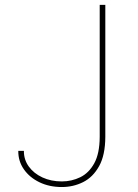

<svg xmlns="http://www.w3.org/2000/svg" viewBox="-20 -747 560 777"><path d="M383.5 -727.3H406.2V-193.2Q405.9 -119.3 381.2 -74.8Q356.5 -30.2 316.6 -10.1Q276.6 9.9 230.1 9.9Q180 9.9 140.1 -9.2Q100.1 -28.4 76.9 -61.4Q53.6 -94.5 54 -136.4H76.7Q76.3 -100.9 96.6 -73Q116.8 -45.1 151.8 -28.9Q186.8 -12.8 230.1 -12.8Q269.9 -12.8 304.9 -29.8Q339.8 -46.9 361.5 -86.3Q383.2 -125.7 383.5 -193.2Z"/></svg>

Font: Inter UI Thin
Style: Regular
Weight: 100
Designer: Rasmus Andersson
Foundry: rsms
Version: 3.2;8d6f07862